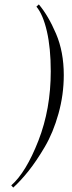

<svg xmlns="http://www.w3.org/2000/svg" viewBox="-20 -705 326 870"><path d="M31 135Q98 76 154 -67.5Q210 -211 210 -382Q210 -487 192.5 -563Q175 -639 145 -675L156 -685Q199 -634 234 -552Q269 -470 269 -365Q269 -276 245 -190Q221 -104 183 -39.5Q145 25 109.5 69.5Q74 114 40 145Z"/></svg>

Font: Kleymissky
Style: Regular
Weight: 500
Italic angle: -8°
Designer: gluk
Foundry: gluk
Version: Version 0.283